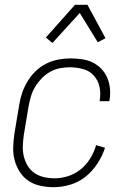

<svg xmlns="http://www.w3.org/2000/svg" viewBox="-20 -771 540 799"><path d="M203 8Q175 8 147.5 2Q120 -4 98.5 -18.5Q77 -33 62.5 -55.5Q48 -78 41 -104Q34 -130 35 -158.5Q36 -187 40 -215L60 -335Q64 -361 72.5 -385.5Q81 -410 95 -433Q109 -456 128.5 -475Q148 -494 172 -506Q196 -518 222 -523Q248 -528 273 -528Q297 -528 321 -524.5Q345 -521 365.5 -511Q386 -501 401.5 -485Q417 -469 426 -448Q435 -427 437.5 -403.5Q440 -380 436 -356L435 -350H395V-354Q400 -383 394 -410Q388 -437 370.5 -456.5Q353 -476 326 -483.5Q299 -491 270 -491Q250 -491 229 -487Q208 -483 188.5 -472Q169 -461 153.5 -445Q138 -429 126.5 -410Q115 -391 109 -370.5Q103 -350 99 -329L79 -209Q76 -187 75 -164.5Q74 -142 79 -121Q84 -100 95 -81.5Q106 -63 123.5 -51Q141 -39 162.5 -34Q184 -29 207 -29Q235 -29 263.5 -38Q292 -47 316 -66.5Q340 -86 356 -112.5Q372 -139 380 -167L417 -156Q406 -122 385.5 -90.5Q365 -59 336.5 -36Q308 -13 272.5 -2.5Q237 8 203 8ZM198 -592 171 -615 292 -751H344L419 -612L387 -595L312 -717Z"/></svg>

Font: Iosevka Term Curly Extralight
Style: Italic
Weight: 200
Italic angle: -9°
Designer: Belleve Invis
Foundry: Belleve Invis
Version: Version 32.3.0